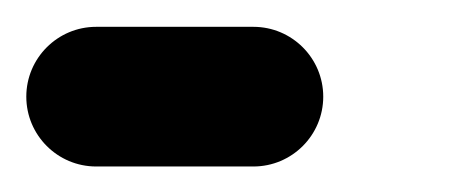

<svg xmlns="http://www.w3.org/2000/svg" viewBox="-20 -432 352 146"><path d="M172.7 -305.4C202 -305.4 225.8 -329.2 225.8 -358.5C225.8 -387.8 202 -411.6 172.7 -411.6H53.1C23.8 -411.6 0 -387.8 0 -358.5C0 -329.2 23.8 -305.4 53.1 -305.4Z"/></svg>

Font: Cactron
Style: Regular
Weight: 400
Version: Version 1.0